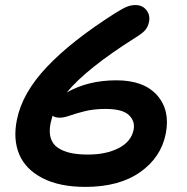

<svg xmlns="http://www.w3.org/2000/svg" viewBox="-20 -730 740 760"><path d="M317.9 9.8Q215.3 9.8 147.9 -25.1Q80.6 -60.1 55.9 -119.6Q31.2 -179.2 46.9 -255.9Q67.9 -361.8 165.3 -464.8Q262.7 -567.9 434.1 -676.8Q465.8 -696.8 482.4 -703.4Q499 -710 516.1 -710Q543.9 -710 559.6 -689.9Q575.2 -669.9 569.8 -643.1Q565.9 -624.5 555.4 -611.6Q544.9 -598.6 516.1 -581.1Q321.8 -458.5 244.1 -363.8Q328.1 -412.1 440.9 -412.1Q549.3 -412.1 601.8 -353Q654.3 -293.9 636.2 -201.2Q617.7 -106.9 534.7 -48.6Q451.7 9.8 317.9 9.8ZM180.2 -242.2Q173.3 -207.5 180.9 -183.1Q188.5 -158.7 209.5 -144.8Q230.5 -130.9 259.5 -124.5Q288.6 -118.2 328.1 -118.2Q399.9 -118.2 449.5 -143.6Q499 -168.9 508.8 -215.8Q515.6 -250.5 490 -274.7Q464.4 -298.8 397.9 -298.8Q352.1 -298.8 316.4 -290Q280.8 -281.2 257.1 -272.7Q233.4 -264.2 216.8 -264.2Q197.3 -264.2 188 -272Q182.6 -253.4 180.2 -242.2Z"/></svg>

Font: Shantell Sans Normal
Style: Italic
Weight: 600
Italic angle: -11.31°
Designer: Stephen Nixon, Anya Danilova, Shantell Martin
Foundry: Arrow Type
Version: Version 1.006;[559af2be0]